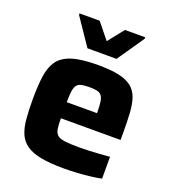

<svg xmlns="http://www.w3.org/2000/svg" viewBox="-134 -820 824 927"><g transform="rotate(20 278.5 -356.5)"><path d="M299.6 8Q228 8 180.9 -1.2Q133.9 -10.4 106.3 -29.9Q78.7 -49.4 65.5 -80.2Q52.3 -110.9 48.5 -154.2Q44.7 -197.4 44.7 -254Q44.7 -323.3 51.6 -373.3Q58.4 -423.3 81.3 -455.4Q104.3 -487.4 152.7 -502.7Q201.2 -518 284.4 -518Q351.2 -518 393.3 -508.7Q435.4 -499.3 459.5 -479.7Q483.5 -460 494.3 -429Q505 -397.9 507.8 -354.3Q510.5 -310.6 510.5 -254V-215H203.9Q203.9 -180.6 207.2 -160.3Q210.5 -139.9 223.2 -129.7Q235.9 -119.5 263 -116.3Q290.2 -113.1 337.6 -113.1Q357.4 -113.1 383.1 -114.1Q408.8 -115.1 437.3 -117.2Q465.8 -119.3 490.5 -121.3V-9.2Q469.4 -4.3 437.5 -0.4Q405.5 3.6 369.6 5.8Q333.6 8 299.6 8ZM359.5 -282.3V-297.7Q359.5 -334 356.3 -355.2Q353 -376.5 344.5 -386.8Q336.1 -397.1 321.1 -400.2Q306.2 -403.4 283.3 -403.4Q256.8 -403.4 241.2 -399.7Q225.7 -396 217.7 -385.1Q209.7 -374.2 206.8 -353.2Q203.9 -332.3 203.9 -297.7H376.7ZM208.9 -576.3 115.4 -714.1V-721.5H218.8L284.4 -640.4L348.8 -721.5H452.8V-714.1L358.3 -576.3Z"/></g></svg>

Font: Saira Thin
Style: Regular
Weight: 100
Designer: Hector Gatti with collaboration of the Omnibus-Type team
Foundry: Omnibus-Type
Version: Version 1.101